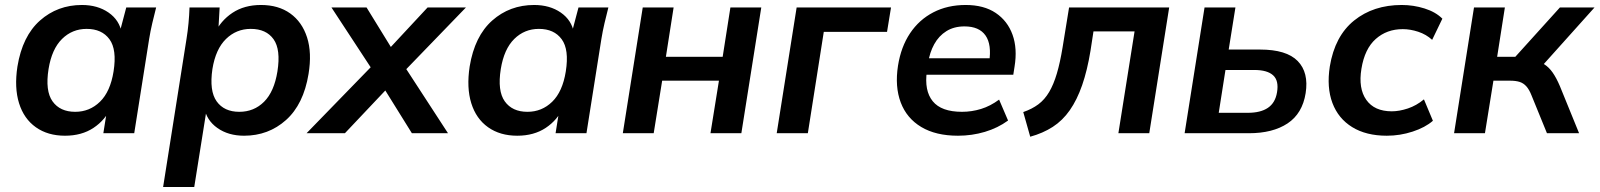

<svg xmlns="http://www.w3.org/2000/svg" viewBox="-20 -535 6423 771"><path d="M241 10Q172 10 124 -24Q76 -58 56.5 -120.5Q37 -183 50 -268Q70 -390 140.5 -452.5Q211 -515 309 -515Q372 -515 416 -484.5Q460 -454 469 -402L459 -399L487 -505H607Q599 -474 591.5 -442Q584 -410 579 -379L519 0H395L412 -107H428Q403 -53 355.5 -21.5Q308 10 241 10ZM282 -86Q340 -86 381.5 -126.5Q423 -167 436 -248Q450 -336 419.5 -377.5Q389 -419 328 -419Q270 -419 229 -378.5Q188 -338 175 -258Q161 -170 191 -128Q221 -86 282 -86Z M635 216 729 -379Q734 -410 737 -442Q740 -474 741 -505H862L856 -399H841Q866 -452 913.5 -483.5Q961 -515 1028 -515Q1098 -515 1145.5 -481Q1193 -447 1213 -385Q1233 -323 1219 -238Q1199 -116 1128.5 -53Q1058 10 960 10Q897 10 853 -21Q809 -52 800 -104H811L760 216ZM941 -86Q1000 -86 1040.5 -126.5Q1081 -167 1094 -248Q1108 -336 1078.5 -377.5Q1049 -419 987 -419Q929 -419 887.5 -378.5Q846 -338 833 -258Q820 -170 850 -128Q880 -86 941 -86Z M1211 0 1492 -289 1490 -232 1311 -505H1452L1567 -318H1523L1697 -505H1851L1587 -232L1591 -289L1779 0H1634L1509 -201H1555L1365 0Z M2057 10Q1988 10 1940 -24Q1892 -58 1872.5 -120.5Q1853 -183 1866 -268Q1886 -390 1956.5 -452.5Q2027 -515 2125 -515Q2188 -515 2232 -484.5Q2276 -454 2285 -402L2275 -399L2303 -505H2423Q2415 -474 2407.5 -442Q2400 -410 2395 -379L2335 0H2211L2228 -107H2244Q2219 -53 2171.5 -21.5Q2124 10 2057 10ZM2098 -86Q2156 -86 2197.5 -126.5Q2239 -167 2252 -248Q2266 -336 2235.5 -377.5Q2205 -419 2144 -419Q2086 -419 2045 -378.5Q2004 -338 1991 -258Q1977 -170 2007 -128Q2037 -86 2098 -86Z M2481 0 2561 -505H2685L2654 -307H2882L2913 -505H3037L2957 0H2833L2867 -211H2639L2605 0Z M3099 0 3179 -505H3558L3542 -407H3288L3224 0Z M3827 10Q3738 10 3679.5 -25Q3621 -60 3597 -123.5Q3573 -187 3586 -271Q3598 -347 3634.5 -401.5Q3671 -456 3728 -485.5Q3785 -515 3858 -515Q3931 -515 3978.5 -483Q4026 -451 4046 -395.5Q4066 -340 4054 -267L4049 -235H3682L3692 -301H3971L3952 -285Q3963 -356 3937.5 -392.5Q3912 -429 3853 -429Q3811 -429 3780.5 -410Q3750 -391 3731.5 -357.5Q3713 -324 3707 -282L3702 -249Q3691 -171 3725.5 -128.5Q3760 -86 3843 -86Q3882 -86 3919.5 -97.5Q3957 -109 3992 -135L4028 -51Q3987 -21 3935 -5.5Q3883 10 3827 10Z M4117 14 4089 -85Q4124 -97 4149.5 -116Q4175 -135 4193 -165.5Q4211 -196 4224 -240Q4237 -284 4247 -345L4273 -505H4675L4595 0H4471L4536 -409H4371L4359 -331Q4346 -252 4325.5 -193Q4305 -134 4276 -92.5Q4247 -51 4207.5 -25.5Q4168 0 4117 14Z M4737 0 4817 -505H4941L4914 -336H5040Q5146 -336 5191 -290Q5236 -244 5223 -161Q5210 -79 5150.5 -39.5Q5091 0 4995 0ZM4874 -82H4991Q5042 -82 5071.5 -102Q5101 -122 5108 -164Q5116 -211 5092.5 -232.5Q5069 -254 5017 -254H4901Z M5549 10Q5466 10 5410 -24.5Q5354 -59 5330.5 -121.5Q5307 -184 5320 -268Q5340 -390 5417.5 -452.5Q5495 -515 5609 -515Q5656 -515 5700.5 -501Q5745 -487 5772 -460L5731 -375Q5707 -397 5675 -407.5Q5643 -418 5613 -418Q5549 -418 5504.5 -378.5Q5460 -339 5447 -259Q5434 -180 5466.5 -134Q5499 -88 5569 -88Q5599 -88 5633.5 -99.5Q5668 -111 5698 -136L5734 -50Q5703 -23 5652.5 -6.5Q5602 10 5549 10Z M5819 0 5899 -505H6023L5992 -307H6065L6244 -505H6383L6157 -253L6134 -292Q6162 -289 6181 -277Q6200 -265 6215 -243.5Q6230 -222 6244 -189L6321 0H6192L6130 -152Q6121 -175 6109.5 -188Q6098 -201 6082.5 -206Q6067 -211 6044 -211H5977L5943 0Z"/></svg>

Font: Mulish ExtraLight
Style: Italic
Weight: 200
Italic angle: -9°
Designer: Vernon Adams
Foundry: Vernon Adams
Version: Version 3.603